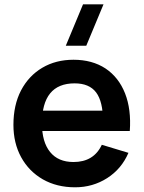

<svg xmlns="http://www.w3.org/2000/svg" viewBox="-20 -822 642 858"><path d="M442.5 -802.5 365.5 -617.5H274L351 -802.5ZM315.5 15Q234 15 171.5 -20.5Q109 -56.5 74.5 -119.5Q40 -182.5 40 -264Q40 -352.5 74 -418Q108.5 -483.5 169 -519.2Q229.5 -555 308.5 -555Q392 -555 451.5 -516Q510.5 -476.5 538.8 -404.8Q567 -333 560 -236.5H440.5V-280.5Q440 -368.5 409.5 -409Q379 -449.5 313.5 -449.5Q167.5 -449.5 167.5 -270Q167.5 -187.5 203.8 -142.8Q240 -98 308.5 -98Q399 -98 435 -175L554 -139Q523 -67 458.8 -26Q394.5 15 315.5 15ZM501 -236.5H129.5V-327.5H501Z"/></svg>

Font: Vortex Mix
Style: Bold
Weight: 700
Designer: Mikhail Sharanda
Foundry: Mikhail Sharanda
Version: Version 4.504;Glyphs 3.1.2 (3151)